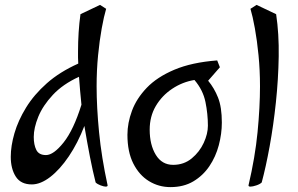

<svg xmlns="http://www.w3.org/2000/svg" viewBox="-20 -732 1218 785"><path d="M412 31Q405 31 391.5 26Q378 21 371 14Q359 -33 347.5 -92Q336 -151 325 -217Q298 -147 261.5 -93Q225 -39 185.5 -8.5Q146 22 110 22Q65 22 44.5 -10Q24 -42 24 -91Q24 -135 39 -187Q54 -239 86.5 -292Q119 -345 171.5 -391.5Q224 -438 300 -472Q299 -484 299 -496.5Q299 -509 299 -521Q299 -561 301.5 -599.5Q304 -638 309 -674L389 -712L414 -696Q405 -666 396 -616.5Q387 -567 381 -506Q375 -445 375 -379Q375 -294 385 -191.5Q395 -89 420 26Q420 31 412 31ZM168 -98Q199 -98 240 -149.5Q281 -201 313 -304Q310 -333 307.5 -361.5Q305 -390 303 -418Q237 -388 196 -344Q155 -300 136.5 -254.5Q118 -209 118 -172Q118 -140 128.5 -119Q139 -98 168 -98Z M677 33Q629 33 589 8.5Q549 -16 525 -63.5Q501 -111 501 -181Q501 -229 519.5 -279Q538 -329 580 -373Q622 -417 693 -447Q764 -477 868 -485L879 -457L831 -402Q856 -372 871.5 -333Q887 -294 887 -231Q887 -185 874.5 -138Q862 -91 836 -52.5Q810 -14 770.5 9.5Q731 33 677 33ZM688 -58Q732 -58 764 -84.5Q796 -111 813 -148Q830 -185 830 -218Q830 -266 820 -315Q810 -364 775 -405Q726 -397 684 -369Q642 -341 617 -298.5Q592 -256 592 -202Q592 -140 617 -99Q642 -58 688 -58Z M1004 31Q996 31 996 26Q1023 -89 1033 -191.5Q1043 -294 1043 -379Q1043 -445 1037 -506Q1031 -567 1022 -616.5Q1013 -666 1004 -696L1029 -712L1109 -674Q1121 -594 1119.5 -501Q1118 -408 1108 -313.5Q1098 -219 1082.5 -134Q1067 -49 1050 14Q1043 21 1028 26Q1013 31 1004 31Z"/></svg>

Font: Julee
Style: Regular
Weight: 400
Designer: Julian Tunni
Foundry: Julian Tunni
Version: Version 1.002; ttfautohint (v1.8.4.7-5d5b);gftools[0.9.23]